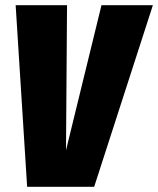

<svg xmlns="http://www.w3.org/2000/svg" viewBox="-20 -716 606 736"><path d="M566 -696 341 0H84L40 -696H237L233 -140L369 -696Z"/></svg>

Font: Fira Sans Extra Condensed Black
Style: Italic
Weight: 900
Width: 3
Italic angle: -8°
Designer: Carrois Corporate & Edenspiekermann AG
Foundry: Carrois Corporate GbR & Edenspiekermann AG
Version: Version 4.203